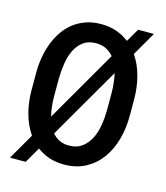

<svg xmlns="http://www.w3.org/2000/svg" viewBox="-116 -830 832 965"><g transform="rotate(15 300.0 -347.0)"><path d="M553.7 -309.6Q553.7 -246.6 537.6 -188.7Q521.5 -130.9 489.5 -86.7Q457.5 -42.5 409.4 -16.4Q361.3 9.8 296.9 9.8Q253.9 9.8 219 -2.2Q184.1 -14.2 155.8 -35.6L108.4 46.4H26.9L105 -88.9Q74.2 -133.3 58.8 -190.2Q43.5 -247.1 43.5 -309.6V-400.4Q43.5 -442.4 50.5 -482.4Q57.6 -522.5 71.5 -557.9Q85.4 -593.3 106.2 -623.3Q127 -653.3 155 -674.8Q183.1 -696.3 218.5 -708.5Q253.9 -720.7 296.4 -720.7Q340.8 -720.7 377 -708Q413.1 -695.3 442.4 -672.4L482.4 -741.2H564.5L493.2 -617.7Q523.4 -573.7 538.3 -517.8Q553.2 -461.9 553.7 -400.4ZM161.1 -309.6Q161.1 -283.2 163.8 -257.1Q166.5 -231 172.9 -206.1L388.2 -578.6Q372.1 -598.1 349.6 -609.6Q327.1 -621.1 296.4 -621.1Q256.8 -621.1 230.7 -601.8Q204.6 -582.5 189.2 -551.3Q173.8 -520 167.7 -480.7Q161.6 -441.4 161.1 -401.4ZM436 -401.4Q435.5 -426.8 432.9 -451.7Q430.2 -476.6 424.8 -500L209.5 -128.4Q225.1 -109.9 246.3 -99.4Q267.6 -88.9 296.9 -88.9Q336.9 -88.9 363.5 -108.4Q390.1 -127.9 406.2 -159.2Q422.4 -190.4 429 -230Q435.5 -269.5 436 -309.6Z"/></g></svg>

Font: TypoPRO Roboto Mono
Style: Regular
Weight: 500
Designer: Google
Version: Version 2.000986; 2015; ttfautohint (v1.3)